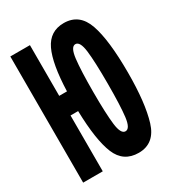

<svg xmlns="http://www.w3.org/2000/svg" viewBox="-178 -828 855 941"><g transform="rotate(-30 250.0 -357.5)"><path d="M330 10Q420 10 450 -88Q480 -186 480 -357Q480 -542 448 -633.5Q416 -725 328 -725Q249 -725 214.5 -652.5Q180 -580 175 -427H131V-714H20V0H131V-316H174Q178 -150 211 -70Q244 10 330 10ZM285 -360Q285 -482 292.5 -544.5Q300 -607 326 -607Q352 -607 359.5 -546Q367 -485 367 -360Q367 -235 359.5 -174.5Q352 -114 326 -114Q300 -114 292.5 -176Q285 -238 285 -360Z"/></g></svg>

Font: Noto Sans Mono UI Condensed
Style: Bold
Weight: 700
Width: 3
Designer: Monotype Design team
Foundry: Monotype Imaging Inc.
Version: 1.000